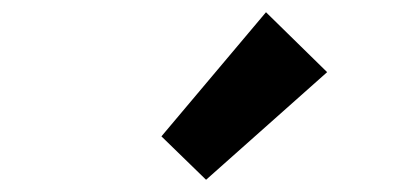

<svg xmlns="http://www.w3.org/2000/svg" viewBox="-20 -944 666 314"><path d="M317 -650 244 -721 415 -924 515 -826Z"/></svg>

Font: Noto Sans Korean Bold
Style: Bold
Weight: 700
Designer: Ryoko NISHIZUKA  (kana & ideographs); Paul D. Hunt (Latin, Greek & Cyrillic); Wenlong ZHANG  (bopomofo); Sandoll Communi
Foundry: Adobe Systems Incorporated
Version: Version 1.000;PS 1;hotconv 1.0.78;makeotf.lib2.5.61930